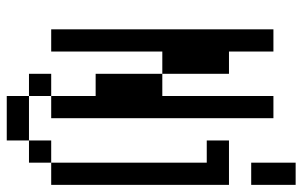

<svg xmlns="http://www.w3.org/2000/svg" viewBox="-176 -552 852 540"><g transform="rotate(90 250.0 -282.0)"><path d="M250 62.5V125H375V62.5ZM250 62.5V0H187.5V62.5ZM375 62.5H437.5V0H375ZM250 0H312.5Q312.5 0 312.5 -625H250V-312.5H187.5V-125H250Q250 -125 250 0ZM437.5 0H500Q500 0 500 -500H375V-437.5H437.5ZM62.5 -625Q62.5 -625 62.5 0H125V-312.5H187.5V-500H125Q125 -500 125 -625ZM437.5 -687.5Q437.5 -687.5 437.5 -562.5H500Q500 -562.5 500 -687.5Z"/></g></svg>

Font: Unifont
Style: Regular
Weight: 500
Version: Version 15.1.04